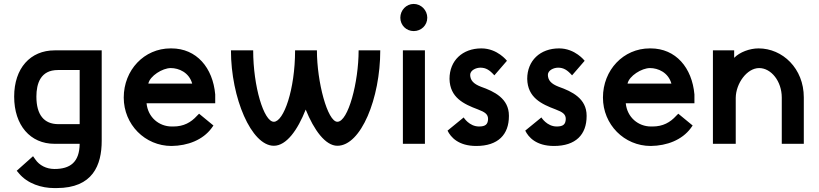

<svg xmlns="http://www.w3.org/2000/svg" viewBox="-20 -731 4163 976"><path d="M257 0H385C384 94 336 128 257 128C215 128 180 109 160 80L148 63L65 137L76 150C120 203 192 225 255 225H268C452 225 497 108 497 -15V-475H258C134 -475 52 -384 52 -240C52 -94 134 0 257 0ZM385 -100H274C205 -101 165 -146 165 -240C165 -306 186 -375 274 -375H385Z M734 -306C742 -345 806 -385 848 -385C889 -385 941 -363 957 -306ZM992 -153 981 -142C951 -109 914 -88 861 -88H853C789 -88 732 -134 725 -206H1074V-251C1062 -386 980 -485 851 -485H847C713 -485 609 -375 609 -235C609 -98 717 11 852 11C935 10 1011 -20 1055 -79L1065 -93Z M1480 -475C1480 -275 1422 -112 1372 -112C1321 -112 1267 -292 1267 -475H1154C1154 -233 1258 10 1372 10C1436 10 1493 -70 1534 -174C1576 -70 1634 10 1695 10C1815 10 1913 -231 1913 -475H1803C1803 -313 1750 -112 1695 -112C1645 -112 1591 -314 1591 -475Z M2152 -641C2152 -679 2121 -711 2083 -711C2045 -711 2015 -679 2015 -641C2015 -603 2045 -573 2083 -573C2121 -573 2152 -602 2152 -641ZM2028 -475V0H2140V-475Z M2557 -422C2557 -422 2509 -485 2427 -485C2331 -485 2265 -423 2265 -330C2267 -235 2337 -202 2409 -175C2446 -161 2461 -150 2461 -126C2460 -99 2448 -88 2415 -88C2365 -88 2337 -134 2337 -134L2255 -67C2271 -34 2310 11 2401 11C2512 11 2567 -47 2567 -141V-143C2567 -230 2493 -266 2425 -290C2386 -305 2371 -323 2370 -350C2370 -374 2400 -387 2422 -387C2450 -387 2469 -375 2493 -348Z M2952 -422C2952 -422 2904 -485 2822 -485C2726 -485 2660 -423 2660 -330C2662 -235 2732 -202 2804 -175C2841 -161 2856 -150 2856 -126C2855 -99 2843 -88 2810 -88C2760 -88 2732 -134 2732 -134L2650 -67C2666 -34 2705 11 2796 11C2907 11 2962 -47 2962 -141V-143C2962 -230 2888 -266 2820 -290C2781 -305 2766 -323 2765 -350C2765 -374 2795 -387 2817 -387C2845 -387 2864 -375 2888 -348Z M3170 -306C3178 -345 3242 -385 3284 -385C3325 -385 3377 -363 3393 -306ZM3428 -153 3417 -142C3387 -109 3350 -88 3297 -88H3289C3225 -88 3168 -134 3161 -206H3510V-251C3498 -386 3416 -485 3287 -485H3283C3149 -485 3045 -375 3045 -235C3045 -98 3153 11 3288 11C3371 10 3447 -20 3491 -79L3501 -93Z M3604 0H3720V-234C3721 -307 3777 -385 3839 -385C3900 -385 3954 -318 3954 -235V0H4066V-236C4066 -383 3958 -485 3836 -485C3791 -485 3740 -466 3712 -437V-475H3604Z"/></svg>

Font: Mint Spirit
Style: Bold
Weight: 700
Designer: HARENDAL Hirwen
Foundry: Arkandis Digital Foundry.
Version: Version 1.004;FFEdit